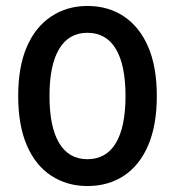

<svg xmlns="http://www.w3.org/2000/svg" viewBox="-20 -614 587 644"><path d="M273 10Q205 10 152 -24.5Q99 -59 70 -126.5Q41 -194 41 -292Q41 -390 70 -457Q99 -524 152 -559Q205 -594 273 -594Q343 -594 395.5 -559Q448 -524 477 -457Q506 -390 506 -292Q506 -194 477 -126.5Q448 -59 395.5 -24.5Q343 10 273 10ZM273 -80Q336 -80 368.5 -134Q401 -188 401 -292Q401 -396 368.5 -450Q336 -504 273 -504Q211 -504 178.5 -450Q146 -396 146 -292Q146 -188 178.5 -134Q211 -80 273 -80Z"/></svg>

Font: Rokkitt SemiBold Medium
Style: Regular
Weight: 500
Version: Version 3.103